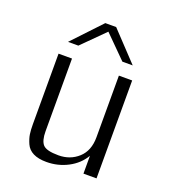

<svg xmlns="http://www.w3.org/2000/svg" viewBox="-127 -768 771 870"><g transform="rotate(20 258.5 -333.5)"><path d="M80.1 -132.8V-472.2H145V-122.1Q145 -76.2 162.1 -57.6Q179.2 -39.1 236.8 -39.1Q293 -39.1 332 -74.5Q371.1 -109.9 371.1 -174.8V-472.2H435.1V0H372.1V-85.9Q346.2 -42 298.6 -17.1Q251 7.8 195.8 7.8Q156.7 7.8 131.8 -4.6Q106.9 -17.1 96.4 -41Q85.9 -64.9 83 -84.5Q80.1 -104 80.1 -132.8ZM102.1 -537.1 231.9 -674.8H284.2L414.1 -537.1H364.3L258.3 -643.1L151.9 -537.1Z"/></g></svg>

Font: CMU Bright
Style: Roman
Weight: 500
Version: Version 0.7.0